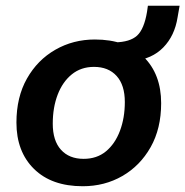

<svg xmlns="http://www.w3.org/2000/svg" viewBox="-20 -636 643 666"><path d="M267 10Q159 10 98 -50Q37 -110 37 -211Q37 -299 73.5 -363.5Q110 -428 172 -463.5Q234 -499 309 -499Q417 -499 478 -439Q539 -379 539 -278Q539 -190 502.5 -125.5Q466 -61 404.5 -25.5Q343 10 267 10ZM270 -85Q316 -85 347.5 -111Q379 -137 396 -182Q413 -227 413 -282Q413 -341 384.5 -372.5Q356 -404 306 -404Q261 -404 229 -378Q197 -352 180 -307.5Q163 -263 163 -207Q163 -148 191.5 -116.5Q220 -85 270 -85ZM443 -425 375 -470 378 -489Q431 -490 455.5 -512.5Q480 -535 490 -595L493 -616H603L596 -576Q586 -512 546.5 -471.5Q507 -431 443 -425Z"/></svg>

Font: Nunito Sans
Style: Bold Italic
Weight: 700
Italic angle: -9°
Designer: Vernon Adams
Foundry: Vernon Adams
Version: Version 3.006; ttfautohint (v1.8.3)